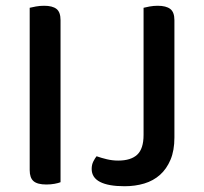

<svg xmlns="http://www.w3.org/2000/svg" viewBox="-20 -634 706 666"><path d="M190 -2Q183 1 169.5 3.5Q156 6 141 6Q110 6 96.5 -5.5Q83 -17 83 -44V-607Q91 -609 104.5 -611.5Q118 -614 133 -614Q162 -614 176 -603Q190 -592 190 -564ZM390 -77Q434 -77 456 -97.5Q478 -118 478 -166V-607Q485 -609 499 -611.5Q513 -614 527 -614Q556 -614 570.5 -603Q585 -592 585 -564V-157Q585 -112 571.5 -80Q558 -48 535 -27.5Q512 -7 480.5 2.5Q449 12 412 12Q356 12 327 -3Q298 -18 298 -48Q298 -63 304 -74.5Q310 -86 315 -92Q332 -86 351 -81.5Q370 -77 390 -77Z"/></svg>

Font: Baloo Chettan 2 Medium
Style: Regular
Weight: 500
Designer: Maithili Shingre, Unnati Kotecha and Ek Type
Foundry: Ek Type
Version: Version 1.640;hotconv 1.0.111;makeotfexe 2.5.65597; ttfautoh